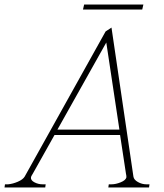

<svg xmlns="http://www.w3.org/2000/svg" viewBox="-53 -829 723 849"><path d="M576 -787H314L319 -809H581ZM608 -14 606 0H426L428 -14H440Q459 -14 481 -23Q503 -32 506 -45Q506 -48 505.5 -53Q505 -58 504 -61L478 -232H188L92 -61Q91 -60 87.5 -53.5Q84 -47 84 -45Q82 -32 99 -23Q116 -14 135 -14H149L147 0H-33L-31 -14H-17Q4 -16 26 -25.5Q48 -35 56 -48L414 -690L440 -707L537 -48Q539 -34 557 -24Q575 -14 594 -14ZM475 -256 417 -641 201 -256Z"/></svg>

Font: Taviraj Thin
Style: Italic
Weight: 250
Italic angle: -12°
Designer: Katatrad Team
Foundry: CadsonDemak
Version: Version 1.001